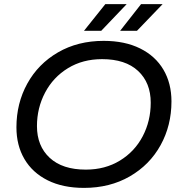

<svg xmlns="http://www.w3.org/2000/svg" viewBox="-20 -907 880 935"><path d="M60 -287Q60 -404 113 -500Q166 -596 262.5 -652Q359 -708 485 -708Q588 -708 662.5 -671Q737 -634 776 -567.5Q815 -501 815 -413Q815 -296 762 -200Q709 -104 612 -48Q515 8 389 8Q286 8 212 -29Q138 -66 99 -132.5Q60 -199 60 -287ZM714 -407Q714 -504 652.5 -561.5Q591 -619 477 -619Q383 -619 311 -575Q239 -531 199.5 -456Q160 -381 160 -293Q160 -196 222 -138.5Q284 -81 398 -81Q492 -81 564 -125Q636 -169 675 -243.5Q714 -318 714 -407ZM493 -887H597L473 -757H389ZM667 -887H772L647 -757H565Z"/></svg>

Font: Montserrat Alternates Medium
Style: Italic
Weight: 500
Italic angle: -11.3°
Designer: Julieta Ulanovsky
Foundry: Julieta Ulanovsky
Version: Version 7.200